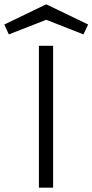

<svg xmlns="http://www.w3.org/2000/svg" viewBox="-101 -873 430 893"><path d="M80 0V-660H146V0ZM114 -853 309 -759 287 -713 114 -781 -60 -713 -81 -759Z"/></svg>

Font: Lil Grotesk
Style: Regular
Weight: 400
Designer: Bastien Sozeau
Foundry: NBR — Bastien Sozeau
Version: Version 4.002; ttfautohint (v1.8.4.7-5d5b)